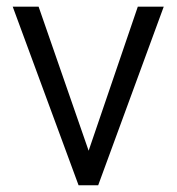

<svg xmlns="http://www.w3.org/2000/svg" viewBox="-20 -548 523 568"><path d="M94.2 -528.3 242.2 -102.1 387.7 -528.3H464.4L270.5 0H212.4L17.6 -528.3Z"/></svg>

Font: Vazirmatn RD UI Light
Style: Regular
Weight: 300
Designer: Saber Rastikerdar
Foundry: Saber Rastikerdar
Version: Version 33.003